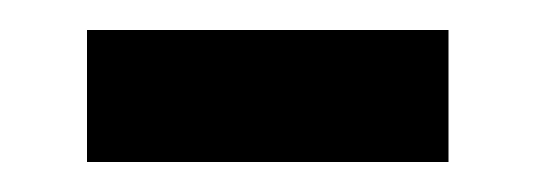

<svg xmlns="http://www.w3.org/2000/svg" viewBox="-20 -347 357 128"><path d="M38 -239H279V-327H38Z"/></svg>

Font: Noto Sans Kannada Condensed Medium
Style: Regular
Weight: 500
Width: 3
Designer: Jelle Bosma - Monotype Design Team
Foundry: Monotype Imaging Inc.
Version: Version 2.005